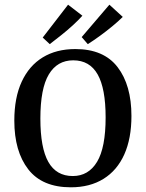

<svg xmlns="http://www.w3.org/2000/svg" viewBox="-20 -789 622 818"><path d="M282 9Q160 9 100.5 -67.5Q41 -144 41 -275Q41 -373 72.5 -441Q104 -509 162 -544.5Q220 -580 301 -580Q422 -580 481 -503Q540 -426 540 -295Q540 -199 509.5 -131Q479 -63 421 -27Q363 9 282 9ZM292 -532Q224 -532 188 -472Q152 -412 152 -284Q152 -159 186 -99Q220 -39 290 -39Q357 -39 393.5 -99.5Q430 -160 430 -289Q430 -412 396 -472Q362 -532 292 -532ZM162 -629 270 -769 331 -722Q314 -703 290 -681Q266 -659 240 -638.5Q214 -618 192 -601ZM328 -631 446 -769 503 -717Q485 -699 459 -677.5Q433 -656 405.5 -636Q378 -616 354 -601Z"/></svg>

Font: Rasa Medium
Style: Regular
Weight: 500
Designer: Anna Giedrys (Yrsa+Rasa design), David Brezina (Yrsa art-direction, Rasa art-direction, design)
Foundry: Rosetta Type Foundry
Version: Version 2.004